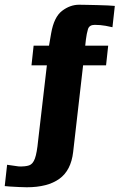

<svg xmlns="http://www.w3.org/2000/svg" viewBox="-99 -649 515 811"><path d="M14 142Q1 142 -19 141Q-39 140 -56 139Q-73 138 -79 137L-69 47L-20 54Q8 55 24 49.5Q40 44 48.5 20.5Q57 -3 62 -55L99 -373H34L43 -456H108L117 -508Q129 -577 163 -603Q197 -629 235 -629Q245 -629 266.5 -628.5Q288 -628 312 -627.5Q336 -627 356.5 -626Q377 -625 386 -624L376 -534Q369 -536 347 -540Q325 -544 301 -544Q278 -544 272.5 -525.5Q267 -507 264 -483L261 -456H358L349 -373H252L210 -7Q201 71 151.5 106.5Q102 142 14 142Z"/></svg>

Font: Alumni Sans Thin Black
Style: Regular
Weight: 900
Version: Version 1.018